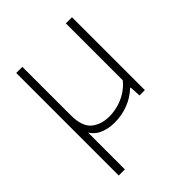

<svg xmlns="http://www.w3.org/2000/svg" viewBox="-211 -663 1007 1007"><g transform="rotate(-45 292.0 -160.0)"><path d="M264 9Q212.5 9 175 -9.5Q137.5 -28 117.5 -69.8Q97.5 -111.5 97.5 -180.5V-244.5H127V-181.5Q127 -99 165.8 -66.2Q204.5 -33.5 266 -33.5Q297 -33.5 329.8 -42Q362.5 -50.5 393.5 -69.2Q424.5 -88 449.5 -118V-540.5H495V0H455.5L452 -62H447.5Q410.5 -27 363 -9Q315.5 9 264 9ZM81.5 220V-540.5H127V220Z"/></g></svg>

Font: Encode Sans SC SemiExpanded ExtraLight
Style: Regular
Weight: 250
Width: 6
Designer: Multiple Designers
Foundry: Impallari Type
Version: Version 3.002